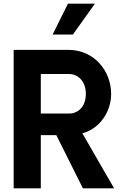

<svg xmlns="http://www.w3.org/2000/svg" viewBox="-20 -1020 653 1040"><path d="M375 -833 494 -1000H348L265 -833ZM598 0 426 -298C517 -321 582 -412 582 -511C582 -636 490 -750 350 -750H54V0H201V-288H285L429 0ZM354 -405H201V-619H354C405 -619 445 -577 445 -512C445 -445 406 -405 354 -405Z"/></svg>

Font: Oakes Bold
Style: Regular
Weight: 700
Designer: Samuel Oakes
Foundry: Samuel Oakes
Version: Version 1.003;PS 001.003;hotconv 1.0.88;makeotf.lib2.5.64775